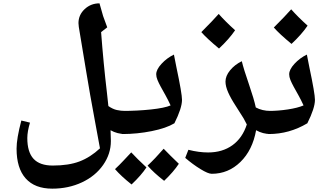

<svg xmlns="http://www.w3.org/2000/svg" viewBox="-20 -800 1983 1160"><path d="M735.8 9.8Q688.5 9.8 647.9 -13.2L649.9 51.8Q649.9 129.9 603 196.8Q556.2 263.7 474.9 301.8Q393.6 339.8 295.9 339.8Q190.4 339.8 135.3 278.1Q80.1 216.3 80.1 98.1Q80.1 37.1 108.9 -71.8L161.1 -59.1Q145 -4.9 145 34.2Q145 118.7 182.6 159.4Q220.2 200.2 298.8 200.2Q395 200.2 460.4 175.3Q525.9 150.4 584 96.2L556.6 -52.2L524.9 -226.1L501.5 -363.8L456.1 -637.2L454.1 -660.2Q454.1 -710 491.5 -744.9Q528.8 -779.8 581.1 -779.8Q595.7 -725.6 603 -702.9Q610.4 -680.2 627.9 -634.8L590.8 -606Q605 -418 626 -240.2L634.8 -159.2Q661.6 -140.6 686 -135.3Q710.4 -129.9 735.8 -129.9Q746.1 -129.9 746.1 -120.1V0Q746.1 9.8 735.8 9.8Z M720.7 9.8Q710.9 9.8 710.9 0V-120.1Q710.9 -129.9 720.7 -129.9Q810.1 -129.9 892.3 -138.7Q974.6 -147.5 1010.7 -163.1Q995.1 -197.3 979.5 -225.1Q963.9 -252.9 951.4 -275.6Q939 -298.3 931.4 -316.9Q923.8 -335.4 923.8 -351.1Q923.8 -379.9 956.1 -414.8Q988.3 -449.7 1030.8 -470.2L1045.9 -393.6Q1079.6 -234.4 1079.6 -196.8Q1079.6 -147 1033.7 -55.2Q984.4 -25.4 896.5 -7.8Q808.6 9.8 720.7 9.8ZM864.7 211.4Q835 257.3 774.9 314.5Q711.9 264.6 674.8 221.7Q701.2 197.3 727.1 169.4Q752.9 141.6 772.9 120.6Q807.6 158.2 864.7 211.4ZM1060.5 189.5Q1028.8 237.8 971.7 292.5Q908.2 243.2 871.6 200.7Q916.5 158.7 968.8 98.6Q1006.3 137.7 1060.5 189.5Z M1614.3 9.8Q1567.9 9.8 1527.3 -13.2Q1505.9 106.9 1432.6 178.5Q1359.4 250 1259.3 250Q1237.3 250 1190.9 221.4Q1144.5 192.9 1099.1 153.8L1118.2 105Q1181.2 121.1 1237.3 121.1Q1323.7 121.1 1384.3 77.4Q1444.8 33.7 1471.2 -47.9Q1460.9 -69.3 1451.7 -85Q1442.4 -100.6 1407.2 -155.3Q1374 -206.1 1358.2 -242.4Q1342.3 -278.8 1342.3 -307.1Q1342.3 -341.3 1370.1 -375.2Q1397.9 -409.2 1440.9 -430.2Q1452.1 -382.8 1484.9 -288.1Q1515.1 -200.2 1525.4 -150.9Q1564 -129.9 1614.3 -129.9Q1624 -129.9 1624 -120.1V0Q1624 9.8 1614.3 9.8ZM1400.4 -617.2Q1364.7 -564.5 1303.2 -506.8Q1230 -567.4 1196.3 -606Q1267.1 -676.8 1301.3 -715.8Q1341.8 -669.9 1400.4 -617.2Z M1604 9.8Q1594.2 9.8 1594.2 0V-120.1Q1594.2 -129.9 1604 -129.9Q1661.1 -129.9 1719.7 -138.9Q1778.3 -147.9 1814 -163.1Q1798.3 -197.3 1782.7 -225.1Q1767.1 -252.9 1754.6 -275.6Q1742.2 -298.3 1734.6 -316.9Q1727.1 -335.4 1727.1 -351.1Q1727.1 -379.9 1759.3 -414.8Q1791.5 -449.7 1834 -470.2L1849.1 -393.6Q1882.8 -234.4 1882.8 -196.8Q1882.8 -147 1836.9 -55.2Q1728 9.8 1604 9.8ZM1838.4 -645Q1802.7 -592.3 1741.2 -534.7Q1668 -595.2 1634.3 -633.8Q1705.1 -704.6 1739.3 -743.7Q1779.8 -697.8 1838.4 -645Z"/></svg>

Font: Sahl Naskh
Style: Bold
Weight: 700
Designer: Pascal Zoghbi
Version: Version 1.001